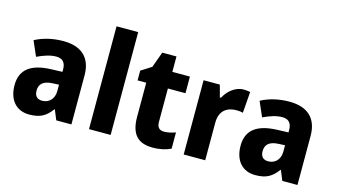

<svg xmlns="http://www.w3.org/2000/svg" viewBox="-86 -1154 2407 1371"><g transform="rotate(15 1117.5 -468.0)"><path d="M292 -653C212 -653 141 -635 83 -604L131 -494C182 -518 228 -533 271 -533C316 -533 341 -509 341 -457V-439L255 -436C111 -430 35 -376 35 -259C35 -150 94 -83 189 -83C271 -83 312 -108 355 -166H358L388 -93H500V-456C500 -587 424 -653 292 -653ZM296 -342 341 -344V-297C341 -238 303 -202 254 -202C219 -202 197 -220 197 -262C197 -310 224 -339 296 -342Z M790 -93V-853H630V-93Z M1151 -214C1118 -214 1099 -232 1099 -271V-519H1229V-642H1099V-756H994L952 -640L875 -591V-519H939V-267C939 -131 1000 -83 1102 -83C1158 -83 1201 -94 1236 -111V-231C1207 -221 1180 -214 1151 -214Z M1625 -652C1561 -652 1509 -605 1482 -553H1474L1450 -642H1330V-93H1489V-370C1489 -463 1546 -496 1613 -496C1631 -496 1650 -494 1661 -490L1673 -647C1659 -650 1640 -652 1625 -652Z M1963 -653C1883 -653 1812 -635 1754 -604L1802 -494C1853 -518 1899 -533 1942 -533C1987 -533 2012 -509 2012 -457V-439L1926 -436C1782 -430 1706 -376 1706 -259C1706 -150 1765 -83 1860 -83C1942 -83 1983 -108 2026 -166H2029L2059 -93H2171V-456C2171 -587 2095 -653 1963 -653ZM1967 -342 2012 -344V-297C2012 -238 1974 -202 1925 -202C1890 -202 1868 -220 1868 -262C1868 -310 1895 -339 1967 -342Z"/></g></svg>

Font: Noto Sans Kannada UI SemiCondensed ExtraBold
Style: Regular
Weight: 800
Width: 4
Designer: Jelle Bosma - Monotype Design Team
Foundry: Monotype Imaging Inc.
Version: Version 2.005